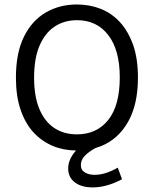

<svg xmlns="http://www.w3.org/2000/svg" viewBox="-20 -659 686 856"><path d="M323 -60Q411.5 -60 462.8 -124.5Q514 -189 514 -314Q514 -435.5 463 -502.2Q412 -569 323 -569Q267 -569 224 -540.8Q181 -512.5 156.5 -455.8Q132 -399 132 -313Q132 -229.5 155.5 -173.2Q179 -117 221.8 -88.5Q264.5 -60 323 -60ZM393 176.5Q343.5 176.5 313.8 154.2Q284 132 284 92Q284 52.5 316 15.5L319 12Q203.5 10.5 129 -69Q92.5 -109 71.8 -169.8Q51 -230.5 51 -313Q51 -422.5 86.5 -494.8Q122 -567 183.5 -603Q245 -639 323 -639Q379 -639 428 -620Q477 -601 514.5 -560.5Q552 -520 574.5 -456Q595 -395 595 -313Q595 -193.5 551.2 -116.2Q507.5 -39 431.5 -8Q418.5 -3 405.5 1Q373.5 19 357 36.8Q340.5 54.5 340.5 77Q340.5 99.5 358.8 110Q377 120.5 402 120.5Q449 120.5 505 88.5L524 140Q456 176.5 393 176.5Z"/></svg>

Font: Betina Sans
Style: Regular
Weight: 400
Designer: Jonathan Pinhorn (font) & Cristiano Sobral (main changes)
Version: Version 2.001;April 28, 2021;FontCreator 13.0.0.2655 32-bit;